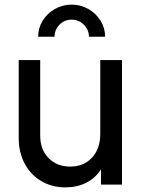

<svg xmlns="http://www.w3.org/2000/svg" viewBox="-20 -799 620 831"><path d="M61 -202V-539H154V-212Q154 -152 190 -115Q226 -78 284 -78Q342 -78 378 -116.5Q414 -155 414 -220V-539H508V0H417V-66Q393 -28 353 -8Q313 12 263 12Q205 12 159 -15Q113 -42 87 -90.5Q61 -139 61 -202ZM290 -779Q329 -779 362.5 -760Q396 -741 415.5 -709Q435 -677 435 -640H365Q365 -670 343 -692Q321 -714 290 -714Q259 -714 237.5 -692Q216 -670 216 -640H145Q145 -677 164.5 -709Q184 -741 217.5 -760Q251 -779 290 -779Z"/></svg>

Font: Evergrow Sans 
Style: Medium
Weight: 500
Foundry: 10Web
Version: Version 1.000